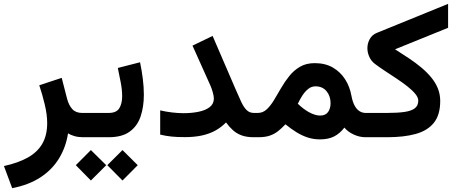

<svg xmlns="http://www.w3.org/2000/svg" viewBox="-41 -714 2377 999"><path d="M391.6 0H405.1V-126.4H386.2Q353.2 -126.4 335.1 -146.4Q316.9 -166.4 307.9 -200.7L280.1 -308.9L163.3 -270.4Q179.4 -222.8 191.9 -170.1Q204.5 -117.4 204.5 -73.8Q204.5 -9.5 178.7 34.5Q152.9 78.5 102.8 106.2Q52.6 134 -20.5 149.9L22.4 265.1Q109.4 248.2 170.1 208.3Q230.8 168.5 266.3 110Q301.9 51.5 313 -20.1Q326.3 -11.6 346.5 -5.8Q366.7 0 391.6 0Z M385.7 -126.4V0H459.5V-126.4ZM524.4 0Q593.6 0 633.5 -28.9Q673.5 -57.8 690.5 -107.8Q707.5 -157.8 707.5 -221.1Q707.5 -260.3 702.2 -303.1Q696.9 -346 687.7 -390L572 -360.4Q580 -322.9 587.3 -284.4Q594.6 -245.9 594.6 -213.3Q594.6 -175.4 579.8 -150.9Q564.9 -126.4 524.6 -126.4H446.3V0ZM596.4 66.8 517.4 145.5 596.4 225.2 675.6 145.5ZM431.9 66.8 353.5 145.5 431.9 225.2 511.7 145.5Z M1071.7 -201.5Q1071.7 -173.3 1049.8 -156.5Q1027.8 -139.7 991.9 -132.4Q956.1 -125.1 913.4 -125.1Q885.5 -125.1 854.1 -128.9Q822.6 -132.6 792.5 -139.7V-13.6Q821.9 -6.5 851.1 -3.5Q880.4 -0.5 920.7 -0.5Q970.5 -0.5 1009.8 -9.1Q1049.1 -17.8 1080 -34.9Q1110.8 -52 1135 -77Q1152.1 -53.3 1171.5 -36.1Q1190.8 -18.8 1216.7 -9.4Q1242.7 0 1280.1 0H1300.6V-126.4H1280.1Q1257.3 -126.4 1242 -141.6Q1226.7 -156.7 1213.6 -185.1Q1200.6 -213.4 1183.7 -252.3L1065.2 -527.1L960.6 -476.6L1054.1 -268.2Q1060.4 -253.8 1066.1 -233.8Q1071.7 -213.9 1071.7 -201.5Z M1302.7 0Q1339.6 0 1363.9 -8.7Q1388.3 -17.4 1406.9 -32.5Q1425.6 -47.7 1444.2 -67.2Q1472.9 -43.8 1501.4 -26.1Q1530 -8.4 1560.1 1.4Q1590.2 11.2 1623.8 11.2Q1667.5 11.2 1697.5 -4.1Q1727.4 -19.4 1750.9 -50.1Q1769.1 -27.9 1799.4 -14Q1829.6 0 1860.8 0H1874V-126.4H1861.3Q1845 -126.4 1830.4 -135.1Q1815.7 -143.8 1804.6 -163.6Q1793.6 -183.3 1787.6 -215.6Q1779 -263.5 1754.4 -301.9Q1729.8 -340.2 1690.3 -362.9Q1650.9 -385.5 1596.7 -385.5Q1552.3 -385.5 1520.2 -366.9Q1488.1 -348.2 1464.4 -318.6Q1440.7 -289 1421.6 -256Q1402.5 -222.9 1384.7 -193.3Q1366.8 -163.7 1346.8 -145Q1326.9 -126.4 1300.3 -126.4H1281.5L1281.2 0ZM1600.4 -264.8Q1637.2 -264.8 1658.1 -239.4Q1679 -214 1679 -177.2Q1679 -149.8 1666 -131.2Q1653 -112.7 1624 -112.7Q1612.7 -112.7 1597.9 -116.9Q1583 -121.2 1565.6 -130.8Q1552.5 -138 1538.2 -148.8Q1523.8 -159.7 1508.6 -174.2Q1518.1 -194.4 1531.2 -215.3Q1544.4 -236.2 1561.7 -250.5Q1578.9 -264.8 1600.4 -264.8Z M2014.5 -457.5 2290.5 -569.4V-693.9L1921 -543.5Q1895.2 -533.3 1882.9 -510.9Q1870.6 -488.6 1870.6 -463.3Q1870.6 -440.3 1880.7 -418.1Q1890.7 -395.9 1909.6 -381.7Q1933.4 -363.8 1963.2 -344.2Q1993.1 -324.7 2023.2 -304.6Q2053.4 -284.6 2078.9 -264.5Q2104.3 -244.4 2119.8 -225.7Q2135.3 -206.9 2135.3 -190.4Q2135.3 -164.8 2117.7 -150.9Q2100.2 -137 2064.3 -131.7Q2028.4 -126.4 1973.1 -126.4H1854.5V0H1973.6Q2060.1 0 2121.8 -17Q2183.5 -34 2216.5 -75.1Q2249.5 -116.2 2249.5 -188.5Q2249.5 -223.3 2237.4 -253.6Q2225.2 -283.9 2203 -310.8Q2180.9 -337.8 2151.4 -362.5Q2121.9 -387.1 2087 -410.5Q2052.1 -433.9 2014.5 -457.5Z"/></svg>

Font: Vazirmatn
Style: Regular
Weight: 400
Designer: Saber Rastikerdar
Foundry: Saber Rastikerdar
Version: Version 33.003;September 2, 2022;FontCreator 14.0.0.2862 64-